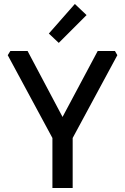

<svg xmlns="http://www.w3.org/2000/svg" viewBox="-20 -947 631 967"><path d="M19 -669 32 -690H119L295 -358L472 -690H559L571 -669L346 -252V0H244V-252ZM226 -778 357 -927 416 -871 276 -731Z"/></svg>

Font: Oxanium Medium
Style: Regular
Weight: 500
Designer: Severin Meyer
Version: Version 1.001